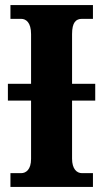

<svg xmlns="http://www.w3.org/2000/svg" viewBox="-20 -734 405 754"><path d="M21 0H345V-54H302C281 -54 263 -71 263 -111V-339H354V-405H263V-600C263 -646 278 -660 302 -660H345V-714H21V-660H63C82 -660 102 -646 102 -600V-405H11V-339H102V-110C102 -68 82 -54 63 -54H21Z"/></svg>

Font: Noto Serif Condensed ExtraBold
Style: Regular
Weight: 800
Width: 3
Designer: Monotype Design Team
Foundry: Monotype Imaging Inc.
Version: Version 2.013